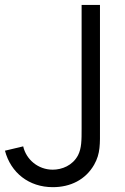

<svg xmlns="http://www.w3.org/2000/svg" viewBox="-20 -740 504 774"><path d="M193 14.5C263.5 14.5 324.5 -15 359.5 -76C385.5 -121.5 383 -161.5 383 -221.5V-720H309V-221.5C309 -174.5 309 -142.5 294.5 -114C272.5 -72.5 229.5 -56 192.5 -56C133.5 -56 85.5 -97 73.5 -150L0 -132.5C23.5 -43.5 96.5 14.5 193 14.5Z"/></svg>

Font: Hauora
Style: Regular
Weight: 400
Designer: Mikhail Sharanda
Foundry: WCYS & Co.
Version: Version 1.010